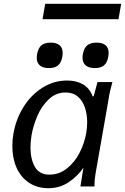

<svg xmlns="http://www.w3.org/2000/svg" viewBox="-20 -982 658 1011"><path d="M45 -212.5Q45 -246 50.5 -277Q63.5 -354 103.5 -418.2Q143.5 -482.5 203.5 -520.2Q263.5 -558 333 -558Q382 -558 417 -537.8Q452 -517.5 468.5 -473.5L473.5 -476L493.5 -550H572Q564 -522 559.2 -500.8Q554.5 -479.5 551 -455L483.5 -70.5Q480.5 -52 479 -38Q477.5 -24 477.5 0H403.5Q405 -11 408.8 -33.8Q412.5 -56.5 414.5 -70L419.5 -99Q388.5 -54 341.5 -22.5Q294.5 9 235.5 9Q176.5 9 133.2 -19.5Q90 -48 67.5 -98.2Q45 -148.5 45 -212.5ZM434 -281Q439 -311 439 -337Q439 -380 427.2 -415.5Q415.5 -451 390.2 -473Q365 -495 325.5 -495Q274 -495 236 -458.5Q198 -422 176.2 -370.2Q154.5 -318.5 146 -269.5Q140.5 -234.5 140.5 -206Q140.5 -145 163.5 -103.8Q186.5 -62.5 240.5 -62.5Q291.5 -62.5 332.2 -94.8Q373 -127 398.8 -177.2Q424.5 -227.5 434 -281ZM173.5 -678Q173.5 -687 176 -700.5Q182.5 -731 199.2 -744.2Q216 -757.5 247 -757.5Q278.5 -757.5 294.2 -743.5Q310 -729.5 310 -703Q310 -694 307.5 -680Q301.5 -650.5 285 -637Q268.5 -623.5 238 -623.5Q206.5 -623.5 190 -637.2Q173.5 -651 173.5 -678ZM414.5 -678.5Q414.5 -687 417 -700.5Q423.5 -731 440.5 -744.2Q457.5 -757.5 489 -757.5Q519 -757.5 535.5 -744.2Q552 -731 552 -703.5Q552 -694 549.5 -680Q543.5 -650.5 526.8 -637Q510 -623.5 479.5 -623.5Q447.5 -623.5 431 -637.8Q414.5 -652 414.5 -678.5ZM218 -962H618L604 -881H204Z"/></svg>

Font: JuliaMono Italic
Style: Regular
Weight: 400
Italic angle: -9°
Monospace: yes
Designer: cormullion
Foundry: corm
Version: Version 0.049; ttfautohint (v1.8.4)